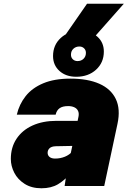

<svg xmlns="http://www.w3.org/2000/svg" viewBox="-20 -996 690 1028"><path d="M326 0 337 -73 400 -370Q404 -389 398 -402Q392 -415 378 -421.5Q364 -428 345 -428Q315 -428 299 -416.5Q283 -405 278 -382H70Q83 -438 117.5 -481.5Q152 -525 211.5 -550Q271 -575 357 -575Q450 -575 512 -547.5Q574 -520 600 -466Q626 -412 609 -333L538 0ZM202 12Q149 12 112 -11.5Q75 -35 56.5 -71Q38 -107 38 -145Q38 -207 68.5 -253Q99 -299 154 -324Q209 -349 283 -349H412L381 -215L278 -213Q255 -212 245 -202Q235 -192 235 -178Q235 -164 245.5 -155.5Q256 -147 275 -147Q303 -147 327.5 -157Q352 -167 368 -186L362 -73Q327 -31 290.5 -9.5Q254 12 202 12ZM388 -585Q333 -585 298.5 -616Q264 -647 264 -696Q264 -755 305.5 -793Q347 -831 412 -831Q466 -831 501 -800Q536 -769 536 -720Q536 -661 494.5 -623Q453 -585 388 -585ZM395 -669Q415 -669 427.5 -681.5Q440 -694 440 -713Q440 -728 430 -737.5Q420 -747 405 -747Q386 -747 373 -735Q360 -723 360 -703Q360 -688 370 -678.5Q380 -669 395 -669ZM326 -803 446 -976H643L490 -803Z"/></svg>

Font: Azeret Mono Thin Black
Style: Italic
Weight: 900
Italic angle: -12°
Version: Version 1.002